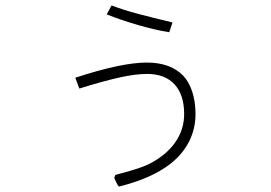

<svg xmlns="http://www.w3.org/2000/svg" viewBox="-20 -599 1002 709"><path d="M617 -516 605 -480Q554 -488 490 -506.5Q426 -525 374 -546L392 -579Q433 -563 487.5 -548.5Q542 -534 617 -516ZM522 -368Q609 -368 656 -320Q678 -297 690 -260Q702 -223 702 -178Q702 -124 678.5 -77Q655 -30 609 6Q540 60 419 90Q414 85 410 75.5Q406 66 404 63L402 57L406 47Q464 32 500.5 19Q537 6 567 -15Q612 -46 636 -87.5Q660 -129 660 -178Q660 -249 624.5 -287.5Q589 -326 523 -326Q480 -326 419.5 -312.5Q359 -299 273 -272L258 -312Q429 -368 522 -368Z"/></svg>

Font: Gmarket Sans TTF Light
Style: Regular
Weight: 300
Designer: Creative Director : Sungho Lee; Art Director : Kiwoong Choi; Project Manager : Sori Yang, Jongwook Yoon; Font Designer :
Foundry: Sandoll Inc.
Version: Version 1.000;hotconv 1.0.109;makeotfexe 2.5.65596